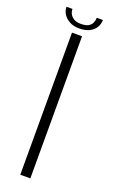

<svg xmlns="http://www.w3.org/2000/svg" viewBox="-137 -717 453 753"><g transform="rotate(20 90.0 -340.5)"><path d="M57 0H99V-593H57ZM77.5 -618Q103.5 -618 120.5 -627Q137.5 -636 145.8 -650.2Q154 -664.5 154 -681H128.5Q128.5 -670 124 -659.8Q119.5 -649.5 108.5 -643.2Q97.5 -637 77.5 -637Q59.5 -637 48.5 -643.5Q37.5 -650 32.2 -659.8Q27 -669.5 27 -681H2Q2 -664.5 11.2 -650.2Q20.5 -636 37.2 -627Q54 -618 77.5 -618Z"/></g></svg>

Font: Anybody Thin ExtraLight
Style: Regular
Weight: 250
Version: Version 1.113;gftools[0.9.25]